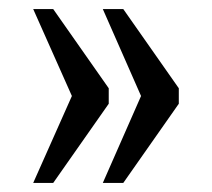

<svg xmlns="http://www.w3.org/2000/svg" viewBox="-20 -481 466 422"><path d="M206 -79H251L373 -253V-287L251 -461H206L290 -270ZM53 -79H97L219 -253V-287L97 -461H53L138 -270Z"/></svg>

Font: Noto Serif Sinhala ExtraCondensed Medium
Style: Regular
Weight: 500
Width: 2
Designer: Jelle Bosma - Monotype Design Team
Foundry: Monotype Imaging Inc.
Version: Version 2.007